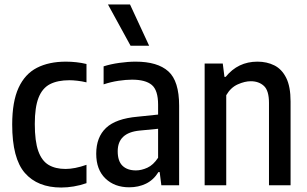

<svg xmlns="http://www.w3.org/2000/svg" viewBox="-20 -828 1374 858"><path d="M253.5 10Q148 10 91.2 -55Q34.5 -120 34.5 -271.5Q34.5 -374 63 -435.8Q91.5 -497.5 145 -525Q198.5 -552.5 274.5 -552.5Q297 -552.5 320.5 -550Q344 -547.5 366.5 -542V-460Q345.5 -465 325.5 -467.2Q305.5 -469.5 290.5 -469.5Q237.5 -469.5 203.2 -451.8Q169 -434 152.2 -391.2Q135.5 -348.5 135.5 -274Q135.5 -197 151 -153.2Q166.5 -109.5 197 -91.2Q227.5 -73 273 -73Q314 -73 366.5 -91.5V-9.5Q338 0.5 309.2 5.2Q280.5 10 253.5 10Z M557.5 9Q492 9 451 -30.5Q410 -70 410 -141Q410 -215 454 -256.5Q498 -298 595 -306.5L686.5 -316V-360Q686.5 -425 658.2 -448.5Q630 -472 570 -472Q543 -472 509.5 -467Q476 -462 443 -451V-531.5Q474 -541.5 513 -547Q552 -552.5 586 -552.5Q684 -552.5 732.2 -509.2Q780.5 -466 780.5 -355.5V0H701L693.5 -59H688Q666 -23.5 632.2 -7.2Q598.5 9 557.5 9ZM506 -152Q506 -108 527.5 -87.2Q549 -66.5 587.5 -66.5Q612 -66.5 638.5 -78.5Q665 -90.5 686.5 -123V-252.5L604 -244.5Q506 -235 506 -152ZM563.5 -623.5 462.5 -808H561L646.5 -623.5Z M894.5 0V-544H975.5L983 -484.5H988.5Q1043.5 -552.5 1130.5 -552.5Q1172.5 -552.5 1206 -535.8Q1239.5 -519 1259 -480Q1278.5 -441 1278.5 -374.5V0H1182V-368Q1182 -423.5 1159.2 -444.2Q1136.5 -465 1100.5 -465Q1074 -465 1042.5 -451Q1011 -437 991 -402.5V0Z"/></svg>

Font: Encode Sans Cnd Md
Style: Regular
Weight: 500
Width: 3
Designer: Multiple Designers
Foundry: Impallari Type
Version: Version 3.002; ttfautohint (v1.8.3) -l 8 -r 50 -G 200 -x 14 